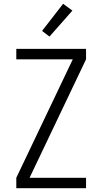

<svg xmlns="http://www.w3.org/2000/svg" viewBox="-20 -993 540 1013"><path d="M66 0V-55L364 -680H66V-735H434V-680L136 -55H434V0ZM241 -800 202 -830 313 -973 362 -937Z"/></svg>

Font: Iosevka Fixed SS04 Light
Style: Regular
Weight: 300
Monospace: yes
Designer: Belleve Invis
Foundry: Belleve Invis
Version: Version 32.5.0